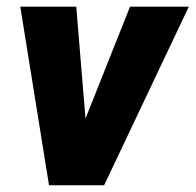

<svg xmlns="http://www.w3.org/2000/svg" viewBox="-20 -548 579 568"><path d="M538.6 -528.3 288.1 0H125L40 -528.3H205.6L232.9 -197.3L364.7 -528.3Z"/></svg>

Font: Mardoto Black
Style: Italic
Weight: 900
Italic angle: -12°
Designer: Christian Robertson, Vahan Hovhannisyan
Foundry: Google
Version: Version 1.000